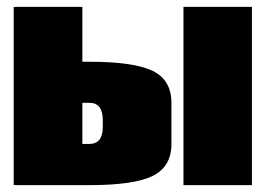

<svg xmlns="http://www.w3.org/2000/svg" viewBox="-20 -540 775 560"><path d="M515.1 -520H714.8V0H515.1ZM220.2 -120.1H240.2Q279.8 -120.1 279.8 -169.9V-189.9Q279.8 -240.2 240.2 -240.2H220.2ZM20 -520H220.2V-359.9H240.2Q371.6 -359.9 425.8 -333Q480 -306.2 480 -240.2V-120.1Q480 -54.2 425.8 -27.1Q371.6 0 240.2 0H20Z"/></svg>

Font: Mikodacs
Style: Regular
Weight: 400
Designer: gluk (gluksza@wp.pl)
Foundry: gluk (gluksza@wp.pl)
Version: Version 0.28